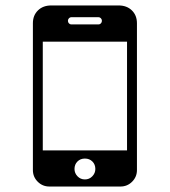

<svg xmlns="http://www.w3.org/2000/svg" viewBox="-20 -681 620 701"><path d="M328.1 -64Q328.1 -80.6 317.4 -91.3Q306.6 -102.1 290 -102.1Q273.4 -102.1 262.7 -91.3Q252 -80.6 252 -64Q252 -48.8 262.9 -37.4Q273.9 -25.9 290 -25.9Q306.2 -25.9 317.1 -37.4Q328.1 -48.8 328.1 -64ZM167 -661.1H413.1Q442.9 -661.1 461.4 -643.1Q480 -625 480 -596.2V-60.1Q480 -35.2 462.4 -17.6Q444.8 0 419.9 0H160.2Q135.3 0 117.7 -17.6Q100.1 -35.2 100.1 -60.1V-596.2Q100.1 -625 118.7 -643.1Q137.2 -661.1 167 -661.1ZM240.2 -618.2Q235.4 -618.2 231.7 -614.3Q228 -610.4 228 -605Q228 -599.6 231.7 -595.7Q235.4 -591.8 240.2 -591.8H339.8Q344.7 -591.8 348.4 -595.7Q352.1 -599.6 352.1 -605Q352.1 -610.4 348.4 -614.3Q344.7 -618.2 339.8 -618.2ZM443.8 -131.8V-528.8H136.2V-131.8Z"/></svg>

Font: Modern Pictograms
Style: Normal
Weight: 400
Designer: John Caserta
Foundry: John Caserta
Version: 1.000